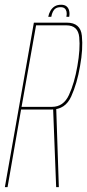

<svg xmlns="http://www.w3.org/2000/svg" viewBox="-41 -768 358 788"><path d="M-21 0H-10L45.5 -318.5H171Q227 -318.5 251.2 -372Q275.5 -425.5 287.5 -496.5Q300.5 -567.5 295 -621.2Q289.5 -675 233.5 -675H98ZM189.5 0H200.5L189.5 -330L177 -322ZM47.5 -329.5 107 -664H231.5Q279.5 -664 284.2 -615.2Q289 -566.5 276.5 -496.5Q264.5 -427 242 -378.2Q219.5 -329.5 172.5 -329.5ZM210 -748.5Q194 -748.5 183.5 -742Q173 -735.5 166.2 -724Q159.5 -712.5 157 -699H169.5Q171.5 -711 176 -720Q180.5 -729 188 -733.8Q195.5 -738.5 208 -738.5Q218.5 -738.5 224.2 -733.8Q230 -729 232 -720.2Q234 -711.5 231.5 -699H243Q245.5 -712.5 242.8 -724Q240 -735.5 232 -742Q224 -748.5 210 -748.5Z"/></svg>

Font: Anybody Thin Condensed
Style: Italic
Weight: 100
Width: 3
Italic angle: -10°
Version: Version 1.113;gftools[0.9.25]